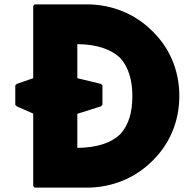

<svg xmlns="http://www.w3.org/2000/svg" viewBox="-20 -852 891 879"><path d="M586 -412C586 -340 570 -280 530 -237C490 -199 427 -176 334 -175V-331L442 -365L449 -372V-461L442 -468L334 -494V-650C425 -649 488 -626 529 -588C569 -545 586 -484 586 -412ZM132 -494 57 -468 50 -461V-372L57 -365L132 -332V0L139 7H378C494 7 600 -38 676 -114L683 -121C756 -194 801 -295 801 -413C801 -530 756 -631 683 -704L676 -711C600 -787 494 -832 378 -832H139L132 -825Z"/></svg>

Font: Hussar Woodtype
Style: Blk
Weight: 900
Foundry: Cannot Into Space Fonts
Version: Version 1.07